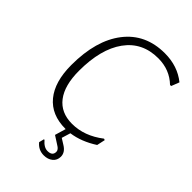

<svg xmlns="http://www.w3.org/2000/svg" viewBox="-246 -734 1008 1008"><g transform="rotate(45 258.5 -229.5)"><path d="M355 -644Q450 -644 517 -590L500 -546L492 -545Q434 -601 349 -601Q231 -601 166 -511Q101 -421 101 -260Q101 -152 145 -94.5Q189 -37 272 -37Q363 -37 446 -101L454 -98L444 -52Q373 -6 301 4L286 53L318 73Q353 94 353 126Q353 153 333.5 169Q314 185 284 185Q244 185 218 153L225 125L229 124Q255 155 282 155Q318 155 318 125Q318 109 295 96L250 67L268 6H266Q162 6 106.5 -61.5Q51 -129 51 -253Q51 -436 131.5 -540Q212 -644 355 -644Z"/></g></svg>

Font: Alegreya Sans Light
Style: Italic
Weight: 300
Italic angle: -7°
Designer: Juan Pablo del Peral
Foundry: Huerta Tipografica
Version: Version 2.007